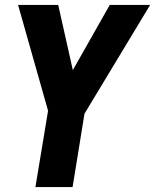

<svg xmlns="http://www.w3.org/2000/svg" viewBox="-20 -550 626 775"><path d="M123 205H273L321 -91L586 -530H423L274 -267L215 -530H53L174 -103Z"/></svg>

Font: Iosevka Sparkle Heavy
Style: Italic
Weight: 900
Italic angle: -9°
Designer: Belleve Invis
Foundry: Belleve Invis
Version: Version 4.5.0; ttfautohint (v1.8.3)